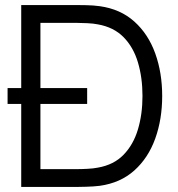

<svg xmlns="http://www.w3.org/2000/svg" viewBox="-20 -740 706 760"><path d="M10 -328.5V-391.5H325V-328.5ZM64 0V-720H282.5Q294 -720 321.8 -719.5Q349.5 -719 375 -715.5Q457 -704 512 -654.5Q567 -605 594.5 -528.5Q622 -452 622 -360Q622 -268 594.5 -191.5Q567 -115 512 -65.5Q457 -16 375 -4.5Q350 -1.5 321.5 -0.8Q293 0 282.5 0ZM140 -70.5H282.5Q303 -70.5 326.8 -71.8Q350.5 -73 367.5 -76.5Q430.5 -87.5 469.2 -127.5Q508 -167.5 526 -227.8Q544 -288 544 -360Q544 -432.5 526 -493Q508 -553.5 469 -593Q430 -632.5 367.5 -643.5Q350.5 -647 326.2 -648.2Q302 -649.5 282.5 -649.5H140Z"/></svg>

Font: Manrope ExtraLight
Style: Regular
Weight: 400
Version: Version 4.504